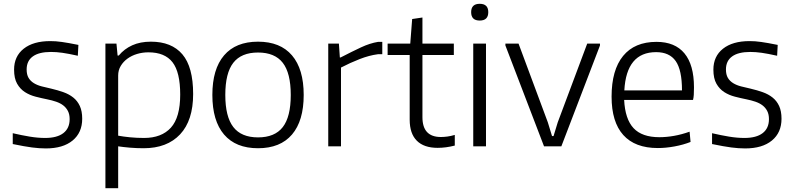

<svg xmlns="http://www.w3.org/2000/svg" viewBox="-20 -769 4170 1009"><path d="M221 11Q187 11 148.5 6Q110 1 47 -12V-69Q94 -58 136.5 -51Q179 -44 217 -44Q280 -44 313 -69.5Q346 -95 346 -143Q346 -168 337 -185.5Q328 -203 312.5 -215Q297 -227 275 -234.5Q253 -242 228 -247Q198 -253 167 -261Q136 -269 111 -285Q86 -301 70 -329Q54 -357 54 -403Q54 -473 104.5 -513Q155 -553 244 -553Q259 -553 273.5 -552Q288 -551 305 -548.5Q322 -546 342.5 -542.5Q363 -539 392 -533L389 -476Q340 -487 308 -491.5Q276 -496 248 -496Q185 -496 152.5 -472.5Q120 -449 120 -404Q120 -377 130 -360Q140 -343 158 -332Q176 -321 199.5 -315Q223 -309 250 -303Q284 -295 313.5 -284.5Q343 -274 365 -256.5Q387 -239 399.5 -212Q412 -185 412 -145Q412 -72 361.5 -30.5Q311 11 221 11Z M534 -540H592L598 -477H604Q633 -512 675 -531Q717 -550 773 -550Q882 -550 938.5 -483.5Q995 -417 995 -275Q995 -136 926.5 -63Q858 10 735 10Q697 10 662.5 7Q628 4 601 0V220H534ZM737 -44Q829 -44 878 -98Q927 -152 927 -272Q927 -390 886.5 -442Q846 -494 760 -494Q729 -494 700.5 -485.5Q672 -477 650 -461Q628 -445 614.5 -422.5Q601 -400 601 -372V-56Q628 -51 663.5 -47.5Q699 -44 737 -44Z M1336 10Q1219 10 1157.5 -62Q1096 -134 1096 -270Q1096 -406 1157.5 -478Q1219 -550 1336 -550Q1453 -550 1514.5 -478Q1576 -406 1576 -270Q1576 -134 1514.5 -62Q1453 10 1336 10ZM1336 -47Q1424 -47 1466 -101Q1508 -155 1508 -270Q1508 -385 1466 -439Q1424 -493 1336 -493Q1248 -493 1206 -439Q1164 -385 1164 -270Q1164 -156 1206 -101.5Q1248 -47 1336 -47Z M1705 -540H1761L1766 -467H1770Q1830 -498 1877 -520Q1924 -542 1967 -549H1989V-484H1966Q1920 -478 1870 -458.5Q1820 -439 1772 -414V0H1705Z M2280 8Q2208 8 2170.5 -29.5Q2133 -67 2133 -140V-480H2017V-540H2136L2146 -669L2200 -677V-540H2365V-480H2200V-153Q2200 -49 2297 -49Q2313 -49 2331.5 -51.5Q2350 -54 2370 -60V-4Q2323 8 2280 8Z M2501 -661Q2456 -661 2456 -705Q2456 -749 2501 -749Q2546 -749 2546 -705Q2546 -661 2501 -661ZM2467 -540H2534V0H2467Z M2636 -530V-540H2705L2859 -126L2881 -54H2889L2911 -126L3066 -540H3133V-530L2930 0H2839Z M3437 9Q3317 9 3255.5 -59.5Q3194 -128 3194 -261Q3194 -401 3254.5 -475Q3315 -549 3430 -549Q3527 -549 3577 -488.5Q3627 -428 3627 -310Q3627 -287 3626 -271Q3625 -255 3622 -244H3260Q3265 -143 3309.5 -95.5Q3354 -48 3445 -48Q3482 -48 3522 -55Q3562 -62 3604 -77L3609 -23Q3571 -8 3525 0.5Q3479 9 3437 9ZM3428 -495Q3272 -495 3261 -294H3564Q3564 -401 3531 -448Q3498 -495 3428 -495Z M3896 11Q3862 11 3823.5 6Q3785 1 3722 -12V-69Q3769 -58 3811.5 -51Q3854 -44 3892 -44Q3955 -44 3988 -69.5Q4021 -95 4021 -143Q4021 -168 4012 -185.5Q4003 -203 3987.5 -215Q3972 -227 3950 -234.5Q3928 -242 3903 -247Q3873 -253 3842 -261Q3811 -269 3786 -285Q3761 -301 3745 -329Q3729 -357 3729 -403Q3729 -473 3779.5 -513Q3830 -553 3919 -553Q3934 -553 3948.5 -552Q3963 -551 3980 -548.5Q3997 -546 4017.5 -542.5Q4038 -539 4067 -533L4064 -476Q4015 -487 3983 -491.5Q3951 -496 3923 -496Q3860 -496 3827.5 -472.5Q3795 -449 3795 -404Q3795 -377 3805 -360Q3815 -343 3833 -332Q3851 -321 3874.5 -315Q3898 -309 3925 -303Q3959 -295 3988.5 -284.5Q4018 -274 4040 -256.5Q4062 -239 4074.5 -212Q4087 -185 4087 -145Q4087 -72 4036.5 -30.5Q3986 11 3896 11Z"/></svg>

Font: Plata Sans Light
Style: Regular
Weight: 300
Designer: Pablo Impallari, Andres Torresi, & Cristiano Sobral
Foundry: Pablo Impallari, Andres Torresi, & Cristiano Sobral
Version: Version 1.00;December 28, 2019;FontCreator 12.0.0.2547 64-bi